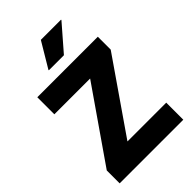

<svg xmlns="http://www.w3.org/2000/svg" viewBox="-260 -989 1088 1088"><g transform="rotate(-45 283.5 -445.5)"><path d="M28.3 0V-103.3L330 -538.3H43.3V-675H528.3V-571.7L227.5 -136.7H538.3V0ZM197.5 -736.7V-740L287.5 -890.8H449.2V-887.5L318.3 -736.7Z"/></g></svg>

Font: Funnel Sans ExtraBold
Style: Regular
Weight: 800
Version: Version 1.000; Beta; Release 5; Build 24; ttfautohint (v1.8.